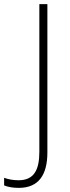

<svg xmlns="http://www.w3.org/2000/svg" viewBox="-96 -734 339 932"><path d="M-5 178C93 178 134 113 134 6V-714H95V3C95 91 69 141 -6 141C-33 141 -58 136 -76 129V166C-59 173 -36 178 -5 178Z"/></svg>

Font: Noto Sans Lao UI SemCond ExtLt
Style: Regular
Weight: 200
Width: 4
Designer: Monotype Design Team
Foundry: Monotype Imaging Inc.
Version: Version 2.000